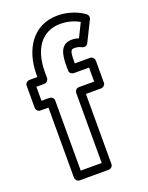

<svg xmlns="http://www.w3.org/2000/svg" viewBox="-169 -984 840 1093"><g transform="rotate(-20 251.5 -437.5)"><path d="M143 -585V-622C143 -764.6 208.9 -850 319 -850C372 -850 412.8 -831.8 432.8 -820.3L391.1 -736.2C379.4 -739.9 366.1 -743 350 -743C282.8 -743 270 -685.9 270 -617V-585C270 -569.9 284.3 -560 295 -560H388V-475H295C279.9 -475 270 -460.7 270 -450V-25H143V-450C143 -465.1 128.7 -475 118 -475H69V-560H118C133.1 -560 143 -574.3 143 -585ZM93 -610H44C33.3 -610 19 -600.1 19 -585V-450C19 -439.3 28.9 -425 44 -425H93V0C93 10.7 102.9 25 118 25H295C305.7 25 320 15.1 320 0V-425H413C423.7 -425 438 -434.9 438 -450V-585C438 -595.7 428.1 -610 413 -610H320V-617C320 -690.1 327.2 -693 350 -693C370.6 -693 387.1 -684.3 392.2 -681.4C404.2 -676.6 419 -680.1 425.4 -692.9L487.4 -817.9C492.2 -827.6 490 -840.9 480.8 -848.4C478.7 -850.1 417.7 -900 319 -900C173.1 -900 93 -779.4 93 -622Z"/></g></svg>

Font: Hussar Ekologiczny
Style: Regular
Weight: 400
Foundry: Cannot Into Space Fonts
Version: Version 0.97